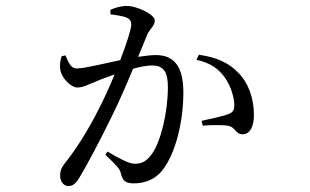

<svg xmlns="http://www.w3.org/2000/svg" viewBox="-20 -579 1040 645"><path d="M640 -378C687 -368 716 -347 737 -316C758 -285 766 -250 767 -230C768 -211 764 -202 748 -196C729 -188 686 -180 657 -173L661 -157C687 -159 732 -160 749 -156C772 -150 771 -128 795 -128C821 -128 833 -156 833 -192C833 -250 814 -301 781 -334C748 -369 706 -387 648 -395ZM351 -531C371 -528 397 -525 409 -518C418 -513 421 -506 421 -497C421 -482 406 -434 384 -377C327 -365 263 -349 238 -349C217 -349 210 -370 200 -393L187 -390C182 -375 180 -358 183 -343C187 -317 219 -285 239 -285C259 -285 271 -293 302 -305C317 -312 340 -320 365 -329C349 -290 331 -250 313 -215C272 -134 236 -79 196 -28C185 -13 182 -4 182 11C182 33 196 46 209 46C223 46 233 40 246 19C275 -29 318 -111 358 -193C381 -240 406 -297 427 -348C452 -355 474 -359 491 -359C531 -359 544 -336 544 -286C544 -202 520 -103 491 -63C472 -36 456 -29 432 -29C414 -29 381 -46 341 -70L334 -59C374 -21 381 -13 385 0C391 25 398 37 429 37C469 37 502 22 524 -5C571 -63 596 -174 596 -268C596 -361 561 -394 503 -394C487 -394 464 -391 444 -388L474 -461C482 -482 500 -491 500 -510C500 -531 439 -559 407 -559C383 -559 365 -552 351 -546Z"/></svg>

Font: Noto Serif CJK TC
Style: Regular
Weight: 400
Designer: Ryoko NISHIZUKA 西塚涼子 (kana & ideographs); Frank Grießhammer (Latin, Greek & Cyrillic); Wenlong ZHANG 张文龙 (bopomofo); San
Foundry: Adobe
Version: Version 2.001;hotconv 1.1.0;makeotfexe 2.6.0